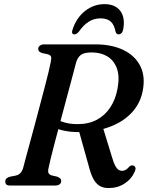

<svg xmlns="http://www.w3.org/2000/svg" viewBox="-20 -920 740 952"><path d="M219.5 -300.5 253 -333Q274 -320 302 -312.2Q330 -304.5 364.5 -304.5Q420 -304.5 460.8 -326.5Q501.5 -348.5 527.5 -388.5Q553.5 -428.5 563 -482Q574 -541.5 559.5 -581Q545 -620.5 512.5 -640.2Q480 -660 435 -660Q397 -660 381 -647.8Q365 -635.5 357.5 -611Q353 -593 344.2 -560.2Q335.5 -527.5 324.2 -485.2Q313 -443 300.2 -395.8Q287.5 -348.5 275 -301.2Q262.5 -254 251.2 -211.8Q240 -169.5 232 -136.5Q224 -103.5 220.5 -85.5Q216.5 -68.5 221.2 -61Q226 -53.5 235.5 -50.5L263.5 -44Q273 -40.5 278.2 -35.5Q283.5 -30.5 283.5 -22.5Q283.5 -12 275.5 -6Q267.5 0 252.5 0H31Q16.5 0 11.2 -5.5Q6 -11 6 -20Q6 -29.5 12.5 -35.5Q19 -41.5 30 -44L56 -49Q70.5 -52 79.2 -60Q88 -68 94 -84.5Q98 -101 106.8 -133.2Q115.5 -165.5 127.2 -208.2Q139 -251 151.8 -299Q164.5 -347 177.2 -395Q190 -443 201.2 -486Q212.5 -529 220.5 -562Q228.5 -595 231.5 -612Q235.5 -630 233.2 -638.5Q231 -647 216.5 -651L188.5 -657Q178.5 -660.5 174 -665.2Q169.5 -670 169.5 -677.5Q169.5 -687.5 177.8 -693.8Q186 -700 200.5 -700H452Q535 -700 593 -671.5Q651 -643 676.5 -590.8Q702 -538.5 687 -466.5Q675 -406.5 633.5 -361.8Q592 -317 526.2 -291.8Q460.5 -266.5 376 -265Q325 -264.5 287 -274.5Q249 -284.5 219.5 -300.5ZM370.5 -274 488.5 -293.5 537.5 -134Q544.5 -110.5 551.8 -97.2Q559 -84 567.2 -78.5Q575.5 -73 585 -73Q595.5 -73 604 -78.2Q612.5 -83.5 621 -93.5Q624.5 -97.5 630.5 -99.2Q636.5 -101 641.5 -99Q649.5 -96 651.5 -88.2Q653.5 -80.5 648.5 -70Q632.5 -32.5 597.8 -10Q563 12.5 518.5 12.5Q495.5 12.5 478 3.8Q460.5 -5 447.5 -25.2Q434.5 -45.5 424.5 -80.5ZM479 -829Q446.5 -829 420.5 -812.8Q394.5 -796.5 371 -763Q365 -756 359.8 -752.8Q354.5 -749.5 349 -749.5Q341 -749.5 338.2 -755.8Q335.5 -762 339.5 -772.5Q358.5 -831.5 401.5 -865.5Q444.5 -899.5 498 -899.5Q551.5 -899.5 576.8 -865.5Q602 -831.5 590.5 -772.5Q588.5 -762 582.2 -755.8Q576 -749.5 567.5 -749.5Q562.5 -749.5 559 -752.8Q555.5 -756 553 -763Q546.5 -797.5 528.8 -813.2Q511 -829 479 -829Z"/></svg>

Font: Fraunces Medium
Style: Italic
Weight: 500
Italic angle: -16°
Version: Version 1.000;[b76b70a41]